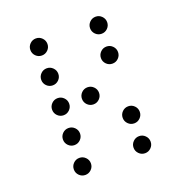

<svg xmlns="http://www.w3.org/2000/svg" viewBox="-116 -754 779 826"><g transform="rotate(-20 273.5 -341.5)"><path d="M175.8 -615.2Q175.8 -599.1 164.3 -587.6Q152.8 -576.2 136.7 -576.2Q120.6 -576.2 109.1 -587.6Q97.7 -599.1 97.7 -615.2Q97.7 -631.3 109.1 -642.8Q120.6 -654.3 136.7 -654.3Q152.8 -654.3 164.3 -642.8Q175.8 -631.3 175.8 -615.2ZM449.2 -615.2Q449.2 -599.1 437.7 -587.6Q426.3 -576.2 410.2 -576.2Q394 -576.2 382.6 -587.6Q371.1 -599.1 371.1 -615.2Q371.1 -631.3 382.6 -642.8Q394 -654.3 410.2 -654.3Q426.3 -654.3 437.7 -642.8Q449.2 -631.3 449.2 -615.2ZM175.8 -478.5Q175.8 -462.4 164.3 -450.9Q152.8 -439.5 136.7 -439.5Q120.6 -439.5 109.1 -450.9Q97.7 -462.4 97.7 -478.5Q97.7 -494.6 109.1 -506.1Q120.6 -517.6 136.7 -517.6Q152.8 -517.6 164.3 -506.1Q175.8 -494.6 175.8 -478.5ZM449.2 -478.5Q449.2 -462.4 437.7 -450.9Q426.3 -439.5 410.2 -439.5Q394 -439.5 382.6 -450.9Q371.1 -462.4 371.1 -478.5Q371.1 -494.6 382.6 -506.1Q394 -517.6 410.2 -517.6Q426.3 -517.6 437.7 -506.1Q449.2 -494.6 449.2 -478.5ZM175.8 -341.8Q175.8 -325.7 164.3 -314.2Q152.8 -302.7 136.7 -302.7Q120.6 -302.7 109.1 -314.2Q97.7 -325.7 97.7 -341.8Q97.7 -357.9 109.1 -369.4Q120.6 -380.9 136.7 -380.9Q152.8 -380.9 164.3 -369.4Q175.8 -357.9 175.8 -341.8ZM312.5 -341.8Q312.5 -325.7 301 -314.2Q289.6 -302.7 273.4 -302.7Q257.3 -302.7 245.8 -314.2Q234.4 -325.7 234.4 -341.8Q234.4 -357.9 245.8 -369.4Q257.3 -380.9 273.4 -380.9Q289.6 -380.9 301 -369.4Q312.5 -357.9 312.5 -341.8ZM175.8 -205.1Q175.8 -189 164.3 -177.5Q152.8 -166 136.7 -166Q120.6 -166 109.1 -177.5Q97.7 -189 97.7 -205.1Q97.7 -221.2 109.1 -232.7Q120.6 -244.1 136.7 -244.1Q152.8 -244.1 164.3 -232.7Q175.8 -221.2 175.8 -205.1ZM449.2 -205.1Q449.2 -189 437.7 -177.5Q426.3 -166 410.2 -166Q394 -166 382.6 -177.5Q371.1 -189 371.1 -205.1Q371.1 -221.2 382.6 -232.7Q394 -244.1 410.2 -244.1Q426.3 -244.1 437.7 -232.7Q449.2 -221.2 449.2 -205.1ZM175.8 -68.4Q175.8 -52.2 164.3 -40.8Q152.8 -29.3 136.7 -29.3Q120.6 -29.3 109.1 -40.8Q97.7 -52.2 97.7 -68.4Q97.7 -84.5 109.1 -95.9Q120.6 -107.4 136.7 -107.4Q152.8 -107.4 164.3 -95.9Q175.8 -84.5 175.8 -68.4ZM449.2 -68.4Q449.2 -52.2 437.7 -40.8Q426.3 -29.3 410.2 -29.3Q394 -29.3 382.6 -40.8Q371.1 -52.2 371.1 -68.4Q371.1 -84.5 382.6 -95.9Q394 -107.4 410.2 -107.4Q426.3 -107.4 437.7 -95.9Q449.2 -84.5 449.2 -68.4Z"/></g></svg>

Font: DatDot Light
Style: Regular
Weight: 300
Designer: GGBot
Version: 1.00